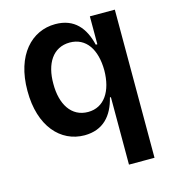

<svg xmlns="http://www.w3.org/2000/svg" viewBox="-112 -644 838 939"><g transform="rotate(-15 307.0 -174.5)"><path d="M554 204.5V-545.5H427.6V-404.1H419.7C398.8 -491.8 350.5 -552.6 253.6 -552.6C134.6 -552.6 38 -453.8 38.4 -272C38 -92.3 132.1 9.6 252.8 9.9C347.7 9.6 398.1 -49 419.7 -137.1H424.7V204.5ZM299 -95.9C213.8 -95.9 169 -170.5 169.7 -272.7C169 -374.3 213.1 -447.1 299 -447.4C381.4 -447.1 426.8 -378.6 427.6 -272.7C426.8 -166.9 380.7 -95.9 299 -95.9Z"/></g></svg>

Font: Riot Sans 2.0
Style: Bold
Weight: 600
Designer: Rasmus Andersson
Foundry: rsms
Version: Version 3.006;hotconv 1.0.109;makeotfexe 2.5.65596